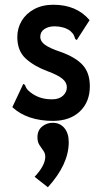

<svg xmlns="http://www.w3.org/2000/svg" viewBox="-20 -499 440 810"><path d="M203 11Q150 11 106.5 -3.5Q63 -18 32 -47L74 -136L78 -145L85 -141Q88 -133 92 -126Q96 -119 109 -109Q127 -95 149 -87.5Q171 -80 200 -80Q229 -80 245.5 -95Q262 -110 262 -131Q262 -151 243.5 -166.5Q225 -182 182 -198Q125 -219 89 -251.5Q53 -284 53 -343Q53 -380 71.5 -411Q90 -442 124.5 -460.5Q159 -479 205 -479Q303 -479 358 -414L309 -338L304 -330L297 -335Q295 -343 291.5 -350.5Q288 -358 276 -369Q262 -379 245 -383.5Q228 -388 210 -388Q185 -388 167.5 -376.5Q150 -365 150 -344Q150 -324 170.5 -309.5Q191 -295 236 -280Q300 -257 329.5 -224Q359 -191 359 -135Q359 -69 317 -29Q275 11 203 11ZM182 291 126 247Q171 199 171 162Q171 148 163 137Q155 126 146.5 113Q138 100 138 80Q138 51 157.5 35Q177 19 202 19Q233 19 251.5 41Q270 63 270 101Q270 194 182 291Z"/></svg>

Font: Inconsolata Condensed ExtraBold
Style: Regular
Weight: 800
Width: 3
Monospace: yes
Designer: Raph Levien, Cyreal, Brenton Simpson
Foundry: Raph Levien, Cyreal, Google
Version: Version 3.001; ttfautohint (v1.8.2.53-6de2)